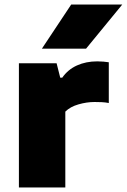

<svg xmlns="http://www.w3.org/2000/svg" viewBox="-20 -828 560 848"><path d="M63.5 0V-548.5H230L246 -485H255Q280 -521 320 -539Q360 -557 409.5 -557Q423.5 -557 436.8 -555.8Q450 -554.5 460.5 -553V-373Q446 -376 429 -376.8Q412 -377.5 397.5 -377.5Q363 -377.5 326.5 -367Q290 -356.5 268.5 -335V0ZM165 -613 294.5 -808H520L360 -613Z"/></svg>

Font: Encode Sans Exp XBd
Style: Regular
Weight: 800
Width: 7
Designer: Multiple Designers
Foundry: Impallari Type
Version: Version 3.002; ttfautohint (v1.8.3) -l 8 -r 50 -G 200 -x 14 